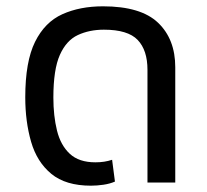

<svg xmlns="http://www.w3.org/2000/svg" viewBox="-20 -578 656 608"><path d="M268 10Q188 10 142.5 -27.5Q97 -65 78.5 -129Q60 -193 60 -270Q60 -383 91 -445.5Q122 -508 177.5 -533Q233 -558 306 -558Q426 -558 480.5 -506Q535 -454 535 -365V0H447V-357Q447 -419 416 -451.5Q385 -484 309 -484Q263 -484 226.5 -467Q190 -450 169.5 -404Q149 -358 149 -269Q149 -211 160.5 -164.5Q172 -118 201 -91Q230 -64 282 -64Q297 -64 310 -66Q323 -68 335 -72L344 -3Q328 4 307.5 7Q287 10 268 10Z"/></svg>

Font: TSCustom
Style: Regular
Weight: 400
Designer: Monotype Design Team
Foundry: Monotype Imaging Inc.
Version: Version 2.004; ttfautohint (v1.8.3) -l 8 -r 50 -G 200 -x 14 